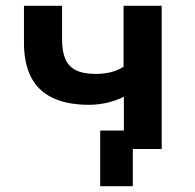

<svg xmlns="http://www.w3.org/2000/svg" viewBox="-20 -516 675 665"><path d="M440 129H327V-64H515V0H440ZM409 0V-181Q381 -167 350 -160Q319 -153 289 -153Q212 -153 161.5 -177.5Q111 -202 87 -250Q63 -298 63 -368V-496H195V-378Q195 -339 206 -312.5Q217 -286 242.5 -273Q268 -260 312 -260Q340 -260 364 -266Q388 -272 408 -285V-496H540V0Z"/></svg>

Font: Nunito Sans 9pt
Style: Bold
Weight: 700
Version: Version 3.101;gftools[0.9.27]